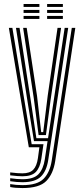

<svg xmlns="http://www.w3.org/2000/svg" viewBox="-20 -740 418 965"><path d="M92.8 205.2Q56.2 205.2 31.2 200V185.2Q59.8 190.5 92.8 190.5Q167.8 190.5 199.2 158.5Q230.8 126.5 240 66.8L340.8 -600H358.5L257.5 69.5Q247.5 134.2 212.6 169.8Q177.8 205.2 92.8 205.2ZM92.8 146Q70.8 146 31.2 141.2V126.5Q52 129.2 66.9 130.2Q81.8 131.2 92.8 131.2Q129.5 131.2 147.1 113Q164.8 94.8 170.5 55.2L178 0H124.8L24.5 -600H42.2L139.2 -15.2H198.5L187.8 58.2Q181.2 102 160.4 124Q139.5 146 92.8 146ZM92.8 175.8Q63.5 175.8 31.2 170.8V155.8Q66.5 160.8 92.8 160.8Q149 160.8 173.4 135.5Q197.8 110.2 205.2 61L219 -30.5H150.8L119.8 -220.8L60.2 -600H78.2L134.8 -233.5L162.8 -45.5H221.5L305 -600H322.8L222.5 63.8Q214 120 185.2 147.9Q156.5 175.8 92.8 175.8ZM174 -61 149.8 -245.8 96.2 -600H114.2L166.2 -257.5L187 -76H197.2L219.8 -259L269.2 -600H287L234.5 -239.5L210.8 -61ZM216.8 -705V-720H296V-705ZM98.5 -705V-720H178V-705ZM98.5 -675V-690H178V-675ZM216.8 -675V-690H296V-675ZM98.5 -645V-660H178V-645ZM216.8 -645V-660H296V-645Z"/></svg>

Font: Big Shoulders Inline Text Medium
Style: Regular
Weight: 500
Designer: Patric King
Foundry: XO Type Co
Version: Version 1.000